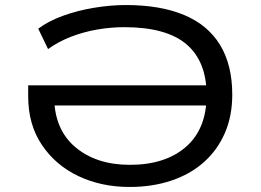

<svg xmlns="http://www.w3.org/2000/svg" viewBox="-20 -734 1036 763"><path d="M495 9Q383 9 292 -34Q201 -77 146.5 -158Q92 -239 92 -351V-395H845V-315H161L195 -353Q195 -221 278.5 -150Q362 -79 496 -79Q637 -79 719 -150.5Q801 -222 801 -356Q801 -490 721 -558Q641 -626 474 -626Q420 -626 365.5 -616.5Q311 -607 261 -587.5Q211 -568 171 -539L132 -620Q172 -650 229.5 -671Q287 -692 353 -703Q419 -714 480 -714Q617 -714 711.5 -674.5Q806 -635 854.5 -555.5Q903 -476 903 -358Q903 -272 873 -204Q843 -136 789 -88.5Q735 -41 660 -16Q585 9 495 9Z"/></svg>

Font: Nunito Sans 7pt Expanded
Style: Regular
Weight: 400
Width: 7
Designer: Vernon Adams
Foundry: Vernon Adams
Version: Version 3.101;gftools[0.9.27]